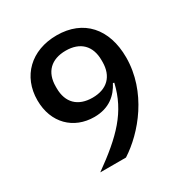

<svg xmlns="http://www.w3.org/2000/svg" viewBox="-165 -840 929 970"><g transform="rotate(-30 300.0 -355.0)"><path d="M547 -438C547 -605 454 -710 298 -710C148 -710 50 -613 50 -474C50 -341 138 -257 258 -257C346 -257 395 -303 424 -359L431 -357C396 -206 304 -115 143 0H293C410 -75 547 -237 547 -438ZM299 -346C214 -346 165 -394 165 -478V-488C165 -572 214 -620 299 -620C383 -620 432 -572 432 -488V-478C432 -394 383 -346 299 -346Z"/></g></svg>

Font: IBM Mono Medium
Style: Regular
Weight: 500
Monospace: yes
Designer: Mike Abbink, Paul van der Laan, Pieter van Rosmalen
Foundry: Bold Monday
Version: Version 2.3